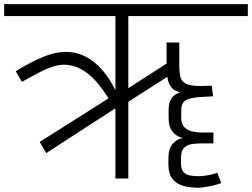

<svg xmlns="http://www.w3.org/2000/svg" viewBox="-56 -860 1214 925"><path d="M500 0V-336.8H497.7L166.7 -122.3L135.2 -176.2L466 -385.5V-387.5Q441.7 -426.3 413 -460.8Q384.3 -495.2 349.1 -518.4Q313.8 -541.7 271.7 -547.2Q229.5 -552.7 178 -531.7Q168 -527.7 157.8 -523Q147.5 -518.3 134.1 -511.4Q120.7 -504.5 100.4 -493.5Q80.2 -482.5 49.3 -465.5L20 -517Q20 -517 39.6 -528.9Q59.2 -540.8 90.7 -557.3Q122.2 -573.8 157.2 -587.8Q230.8 -617.3 293.3 -607.5Q355.8 -597.7 407.2 -552.5Q458.7 -507.3 497.7 -429.3H500V-782.5H-36V-840.2H1138V-782.5H562.2V-435L746.7 -553.8L746.3 -655.5L807.8 -655V-546.5Q807.8 -515.8 812 -493.1Q816.2 -470.3 837.7 -457.9Q859.2 -445.5 912.5 -445.7L964.3 -447L970.5 -396L919 -393Q864.8 -391 840.9 -378.2Q817 -365.5 817 -326.7V-291.8Q817 -260.7 834.2 -245.3Q851.3 -230 874.8 -225.8Q898.3 -221.5 916.8 -221.5H972.2V-169.3H916.7Q892.8 -169.3 869.7 -166.1Q846.5 -162.8 831.2 -148.1Q816 -133.3 816 -100.3V-72Q816 -43 828.8 -30.1Q841.5 -17.2 861.6 -14.2Q881.7 -11.2 903.5 -11.2Q920.7 -11.2 946.3 -15.8Q972 -20.3 990.8 -27.5L1010 21.3Q994 28.3 972.8 33.3Q951.5 38.3 932 41.2Q912.5 44.2 900.3 44.3Q858 44.5 825.4 35Q792.8 25.5 774.1 0.9Q755.3 -23.7 755.3 -66.5V-98Q755.3 -144.2 776.9 -168.2Q798.5 -192.2 823 -193.8V-195.8Q798.5 -199.7 777.4 -223.2Q756.3 -246.8 756.3 -292.8V-328.7Q756.3 -362.2 768.2 -383.2Q780.2 -404.3 809 -414.3V-416.7Q782.8 -420.8 767.7 -441.7Q752.5 -462.5 750.3 -490L562.2 -369.7V0Z"/></svg>

Font: Matangi Light
Style: Regular
Weight: 300
Designer: Prashant Pant
Foundry: The Graphic Ant
Version: Version 3.002